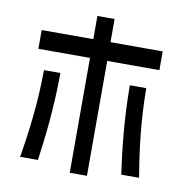

<svg xmlns="http://www.w3.org/2000/svg" viewBox="-88 -834 941 978"><g transform="rotate(10 382.5 -345.5)"><path d="M202 -432H117C116 -264 97 -114 74 24H166C183 -96 201 -249 202 -432ZM70 -534H337V60H426V-534H696V-631H426V-751H337V-631H70ZM561 -432C562 -249 580 -96 597 24H689C666 -114 647 -264 646 -432Z"/></g></svg>

Font: コーポレート・ロゴ ver3 Medium
Style: Regular
Weight: 500
Designer: [KANA_main] LOGOTYPE.JP [Source Han Sans] Ryoko NISHIZUKA 西塚涼子 (kana, bopomofo & ideographs); Paul D. Hunt (Latin, Greek
Version: Version 12.001;FEAKit 1.0